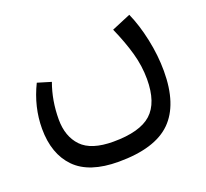

<svg xmlns="http://www.w3.org/2000/svg" viewBox="-105 -451 894 835"><g transform="rotate(-20 342.0 -33.5)"><path d="M629 -45Q629 110 553.5 184.5Q478 259 310 259Q174 259 109.5 193Q45 127 45 10Q45 -90 92 -186L155 -167Q127 -90 127 -3Q127 76 171.5 122.5Q216 169 318 169Q441 169 494.5 120.5Q548 72 548 -37Q548 -98 531 -158.5Q514 -219 483 -289L571 -326Q597 -268 613 -192.5Q629 -117 629 -45Z"/></g></svg>

Font: FiraGO
Style: Regular
Weight: 400
Designer: bBox Type
Foundry: bBox Type GmbH
Version: Version 1.001;April 20, 2020;FontCreator 12.0.0.2555 64-bit